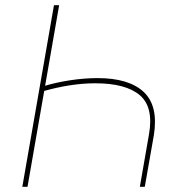

<svg xmlns="http://www.w3.org/2000/svg" viewBox="-20 -720 714 740"><path d="M573 -199 538 0H519L554 -201Q573 -307 519 -353Q465 -399 347 -399Q299 -399 248 -391Q197 -383 145 -368L149 -388Q194 -402 249.5 -410.5Q305 -419 356 -419Q477 -419 534 -365.5Q591 -312 573 -199ZM86 0H66L188 -700H208Z"/></svg>

Font: Fixel Italic Variable 20240409 Display Thin
Style: Italic
Weight: 100
Italic angle: -10°
Designer: AlfaBravo + MacPaw
Foundry: Kyrylo Tkachov, Marchela Mozhyna, Serhii Makarenko, Maria Weinstein, Zakhar Kryvoshyya
Version: Version 1.211;Glyphs 3.2 (3225)